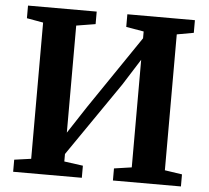

<svg xmlns="http://www.w3.org/2000/svg" viewBox="-52 -799 930 855"><g transform="rotate(5 412.5 -371.5)"><path d="M37.5 0V-54L112.5 -64.5V-673.5L39 -686.5V-743H346V-687L260.5 -673V-194.5L341.5 -318L562 -642.5V-673L483 -686.5V-743H785V-686.5L710 -673V-65.5L787.5 -54V0H483.5V-54L562 -65.5V-546.5L488 -429.5L260.5 -99V-65.5L344.5 -54V0Z"/></g></svg>

Font: Merriweather 36pt
Style: Bold
Weight: 700
Designer: Eben Sorkin
Foundry: Eben Sorkin
Version: Version 2.100